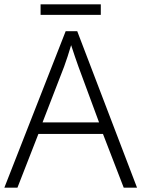

<svg xmlns="http://www.w3.org/2000/svg" viewBox="-20 -860 648 880"><path d="M442 -840H166V-792H442ZM547 0H608L334 -717H281L0 0H60L156 -246H452ZM339 -556 434 -299H175L274 -555C283 -580 296 -618 306 -653C316 -622 332 -575 339 -556Z"/></svg>

Font: Noto Sans Gujarati Light
Style: Regular
Weight: 300
Designer: Jelle Bosma - Monotype Design Team, Universal Thirst
Foundry: Monotype Imaging Inc.
Version: Version 2.106